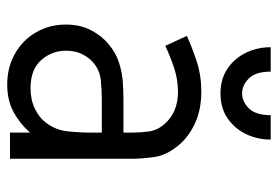

<svg xmlns="http://www.w3.org/2000/svg" viewBox="-140 -630 778 538"><g transform="rotate(90 249.0 -361.0)"><path d="M236.8 -536.1Q285.6 -536.1 323 -519.5Q360.4 -502.9 384.3 -475.6Q414.6 -440.9 419.7 -406Q424.8 -371.1 424.8 -343.3V0H351.6V-56.2Q326.2 -27.3 293.5 -9.8Q260.7 7.8 217.3 7.8Q168.5 7.8 130.4 -13.9Q92.3 -35.6 70.6 -73Q48.8 -110.4 48.8 -156.7Q48.8 -195.8 64 -225.6Q79.1 -255.4 102.1 -274.9Q127 -296.4 155.3 -305.4Q183.6 -314.5 210.7 -316.2Q237.8 -317.9 258.8 -317.9H351.6V-343.3Q351.6 -363.8 348.4 -388.9Q345.2 -414.1 325.2 -435.5Q310.5 -451.7 288.6 -461.2Q266.6 -470.7 236.8 -470.7Q202.6 -470.7 169.2 -459.5Q135.7 -448.2 108.4 -435.1L80.6 -495.6Q113.8 -510.7 152.8 -523.4Q191.9 -536.1 236.8 -536.1ZM258.8 -257.3Q232.4 -257.3 204.3 -254.4Q176.3 -251.5 154.8 -232.9Q141.1 -221.2 131.6 -201.9Q122.1 -182.6 122.1 -156.7Q122.1 -117.7 148.2 -87.6Q174.3 -57.6 227.1 -57.6Q259.3 -57.6 284.4 -69.6Q309.6 -81.5 324.2 -101.1Q344.7 -128.4 348.1 -162.1Q351.6 -195.8 351.6 -228.5V-257.3ZM112.3 -730.5H180.7Q180.7 -688.5 199.7 -669.4Q218.8 -650.4 241.7 -650.4Q264.6 -650.4 283.7 -669.4Q302.7 -688.5 302.7 -730.5H371.1Q371.1 -693.4 355.7 -661.4Q340.3 -629.4 311.5 -609.6Q282.7 -589.8 241.7 -589.8Q201.2 -589.8 172.1 -609.6Q143.1 -629.4 127.7 -661.4Q112.3 -693.4 112.3 -730.5Z"/></g></svg>

Font: Gidole
Style: Regular
Weight: 400
Version: Version 2.100; ttfautohint (v1.8.4.7-5d5b)